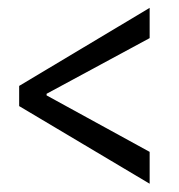

<svg xmlns="http://www.w3.org/2000/svg" viewBox="-20 -570 444 476"><path d="M351 -114.5V-193.5L95.5 -333.5V-337.5L351 -475.5V-550.5L27.5 -357V-307Z"/></svg>

Font: Libre Caslon Condensed SemiBold
Style: Regular
Weight: 600
Designer: Pablo Impallari, Rodrigo Fuenzalida, Katja Schimmel, Ertekin Erdin
Foundry: Pablo Impallari, Rodrigo Fuenzalida
Version: Version 2.000;gftools[0.9.33]